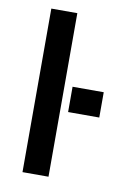

<svg xmlns="http://www.w3.org/2000/svg" viewBox="-81 -753 584 807"><g transform="rotate(10 211.5 -349.0)"><path d="M72 -698H183V0H72ZM350 -390V-282H217V-390Z"/></g></svg>

Font: Syne SemiBold
Style: Regular
Weight: 600
Designer: Lucas Descroix
Foundry: Bonjour Monde
Version: Version 2.200; ttfautohint (v1.8.4)